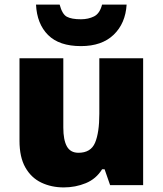

<svg xmlns="http://www.w3.org/2000/svg" viewBox="-20 -807 710 837"><path d="M604 -553V0H460L436 -69H425Q399 -27 354 -8.5Q309 10 258 10Q204 10 160 -11Q116 -32 90.5 -77Q65 -122 65 -193V-553H256V-251Q256 -197 271.5 -169Q287 -141 322 -141Q376 -141 394.5 -185Q413 -229 413 -311V-553ZM532 -787Q527 -705 475.5 -655.5Q424 -606 333 -606Q238 -606 189.5 -654.5Q141 -703 137 -787H240Q251 -745 271.5 -734Q292 -723 333 -723Q365 -723 390 -735.5Q415 -748 425 -787Z"/></svg>

Font: Noto Kufi Arabic Black
Style: Regular
Weight: 900
Designer: Monotype Design Team, David Williams, Khaled Hosny
Foundry: Google LLC
Version: Version 2.109; ttfautohint (v1.8.4.7-5d5b)